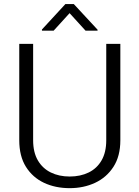

<svg xmlns="http://www.w3.org/2000/svg" viewBox="-20 -930 695 959"><path d="M581.1 -710.9V-229.5Q581.1 -149.9 546.6 -96.7Q512.2 -43.5 454.8 -16.8Q397.5 9.8 328.1 9.8Q256.8 9.8 200 -16.8Q143.1 -43.5 109.6 -96.7Q76.2 -149.9 76.2 -229.5V-710.9H145.5V-229.5Q145.5 -169.4 168.9 -129.2Q192.4 -88.9 233.6 -68.6Q274.9 -48.3 328.1 -48.3Q381.8 -48.3 423.1 -68.6Q464.4 -88.9 487.5 -129.2Q510.7 -169.4 510.7 -229.5V-710.9ZM467.3 -781.7V-776.9H407.2L327.6 -864.3L248 -776.9H189.5V-782.7L306.6 -909.7H348.6Z"/></svg>

Font: Heebo Light
Style: Regular
Weight: 300
Designer: Oded Ezer
Foundry: Ezer Type House
Version: Version 3.100